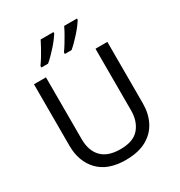

<svg xmlns="http://www.w3.org/2000/svg" viewBox="-217 -1090 1165 1246"><g transform="rotate(-30 365.5 -467.0)"><path d="M640 -252Q640 -178 610 -118.5Q580 -59 518.5 -24.5Q457 10 362 10Q229 10 159.5 -62.5Q90 -135 90 -254V-714H180V-251Q180 -164 226.5 -116Q273 -68 367 -68Q464 -68 507.5 -119.5Q551 -171 551 -252V-714H640ZM545 -934Q537 -921 522 -901Q507 -881 487.5 -859Q468 -837 448.5 -817.5Q429 -798 412 -784H362V-796Q376 -815 392 -841Q408 -867 423.5 -894.5Q439 -922 449 -944H545ZM369 -934Q361 -921 346 -901Q331 -881 311.5 -859Q292 -837 272.5 -817.5Q253 -798 236 -784H186V-796Q200 -815 216 -841Q232 -867 247 -894.5Q262 -922 273 -944H369Z"/></g></svg>

Font: Noto Sans Bamum
Style: Regular
Weight: 400
Designer: Monotype Design Team
Foundry: Monotype Imaging Inc.
Version: Version 2.001